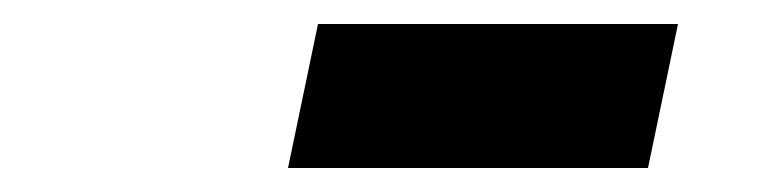

<svg xmlns="http://www.w3.org/2000/svg" viewBox="-20 -738 640 160"><path d="M220 -598 245 -718H545L520 -598Z"/></svg>

Font: Geist Mono Black
Style: Italic
Weight: 900
Italic angle: -12°
Monospace: yes
Designer: Basement.studio, Andrés Briganti, Mateo Zaragoza
Foundry: Basement.studio, Vercel, Andrés Briganti, Guido Ferreyra, Mateo Zaragoza
Version: Version 1.500; ttfautohint (v1.8.4.7-5d5b)